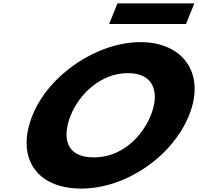

<svg xmlns="http://www.w3.org/2000/svg" viewBox="-20 -1086 1156 1121"><path d="M665.7 -1066 617.3 -946H1066.1L1114.5 -1066ZM169.8 -413C72.4 -172 186.1 15 454.5 15C715.2 15 986.5 -172 1083.9 -413C1181.3 -654 1051.8 -840 799.9 -840C550.2 -840 267.2 -654 169.8 -413ZM393.1 -413C442.8 -536 567.3 -659 726.8 -659C887.4 -659 910.3 -536 860.6 -413C810.9 -290 693 -167 528 -167C358.6 -167 343.4 -290 393.1 -413Z"/></svg>

Font: Hussar
Style: BdWideOblFour
Weight: 700
Foundry: Cannot Into Space Fonts
Version: Version 2.00